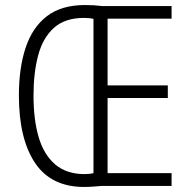

<svg xmlns="http://www.w3.org/2000/svg" viewBox="-20 -738 752 762"><path d="M317 -718Q338 -718 353.5 -717Q369 -716 385 -714H661V-664H407V-399H646V-349H407V-51H661V0H383Q368 1 351 2.5Q334 4 314 4Q183 4 119 -91.5Q55 -187 55 -359Q55 -469 82 -549.5Q109 -630 166.5 -674Q224 -718 317 -718ZM314 -667Q238 -667 194 -627.5Q150 -588 131.5 -518.5Q113 -449 113 -359Q113 -263 133.5 -193.5Q154 -124 199 -85.5Q244 -47 316 -47Q336 -47 351 -51V-663Q336 -667 314 -667Z"/></svg>

Font: Noto Sans Sinhala Condensed Light
Style: Regular
Weight: 300
Width: 3
Designer: Jelle Bosma - Monotype Design Team
Foundry: Monotype Imaging Inc.
Version: Version 2.006; ttfautohint (v1.8.4.7-5d5b)